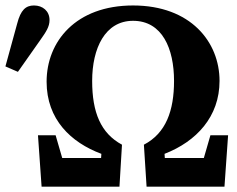

<svg xmlns="http://www.w3.org/2000/svg" viewBox="-51 -696 885 716"><path d="M104.1 0H394.5L403.9 -156.4C324.8 -199.1 292.7 -276.6 292.7 -394.2C292.7 -515.7 340.7 -618.4 445.1 -618.4C554.2 -618.4 598 -514.5 598 -394.2C598 -283.8 568.2 -199.4 485.6 -156.4L495.6 0H786.1L799.6 -191.6H733.7L700.8 -77.9L739.1 -106.9H533.6L565.6 -76.9L562.6 -122.3C681.7 -168.5 767.7 -261 767.7 -394.3C767.7 -539.3 660.1 -675.6 445.1 -675.6C231.7 -675.6 122.8 -541.3 122.8 -391.2C122.8 -250.7 213.5 -164.6 327 -122.3L324 -76.9L356 -106.9H151.1L189.4 -77.9L156.4 -191.6H90.6L104.1 0ZM-30.8 -448.3 15.8 -428.1 98.3 -545.3C120.8 -577.3 133.7 -595.9 133.7 -621.3C133.7 -654.8 108.3 -675.6 75.7 -675.6C44.9 -675.6 26.1 -658.4 13.2 -608.5L-30.8 -448.3Z"/></svg>

Font: Source Serif Variable
Style: Regular
Weight: 389
Designer: Frank Grießhammer
Foundry: Adobe Systems Incorporated
Version: Version 3.001;hotconv 1.0.111;makeotfexe 2.5.65597